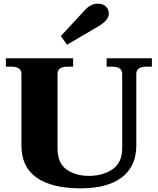

<svg xmlns="http://www.w3.org/2000/svg" viewBox="-20 -1018 861 1048"><path d="M312 -821 438 -957Q473 -998 512 -998Q543 -998 558.5 -982Q574 -966 574 -945Q574 -925 559 -907.5Q544 -890 515 -873L346 -774ZM97 -224V-614Q97 -654 43 -654H12V-700H379V-654H348Q294 -654 294 -614V-209Q294 -128 343 -93Q392 -58 466 -58Q541 -58 594 -94Q647 -130 647 -209V-614Q647 -654 593 -654H562V-700H809V-654H778Q724 -654 724 -614V-224Q724 -111 646 -50.5Q568 10 420 10Q264 10 180.5 -48Q97 -106 97 -224Z"/></svg>

Font: Taviraj ExtraBold
Style: Regular
Weight: 800
Designer: Katatrad Team
Foundry: CadsonDemak
Version: Version 1.001